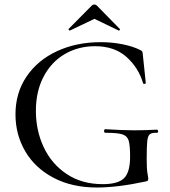

<svg xmlns="http://www.w3.org/2000/svg" viewBox="-20 -824 759 856"><path d="M49 -314Q49 -410 98.5 -483Q148 -556 234.5 -596Q321 -636 429 -636Q480 -636 527 -626.5Q574 -617 605 -601Q613 -597 614.5 -594Q616 -591 617 -578L630 -454Q630 -451 624.5 -450Q619 -449 618 -453Q597 -523 543.5 -570.5Q490 -618 404 -618Q329 -618 269 -583Q209 -548 174.5 -482.5Q140 -417 140 -330Q140 -242 175 -167.5Q210 -93 277.5 -48Q345 -3 438 -3Q506 -3 533 -29.5Q560 -56 560 -125Q560 -177 553.5 -197.5Q547 -218 525.5 -225Q504 -232 450 -232Q444 -232 444 -240Q444 -243 445.5 -245.5Q447 -248 449 -248Q529 -243 579 -243Q628 -243 680 -246Q682 -246 683.5 -243.5Q685 -241 685 -239Q685 -232 680 -232Q657 -233 648 -225.5Q639 -218 636.5 -195Q634 -172 634 -115Q634 -70 637.5 -51Q641 -32 641 -27Q641 -21 639 -19Q637 -17 630 -15Q504 12 412 12Q301 12 218.5 -31.5Q136 -75 92.5 -149.5Q49 -224 49 -314ZM401 -804Q407 -804 412 -799L514 -695Q515 -695 515 -693Q515 -691 512.5 -689Q510 -687 509 -688L401 -740L292 -688Q290 -687 287 -690.5Q284 -694 286 -695L389 -799Q394 -804 401 -804Z"/></svg>

Font: Cormorant Infant Medium
Style: Regular
Weight: 500
Designer: Christian Thalmann (Catharsis Fonts)
Foundry: Catharsis Fonts
Version: Version 4.000